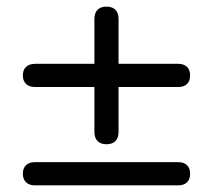

<svg xmlns="http://www.w3.org/2000/svg" viewBox="-20 -557 640 577"><path d="M263.7 -160.8V-295.5H85.4Q68 -295.5 58.3 -304.7Q48.7 -314 48.7 -330.5Q48.7 -346.9 58.3 -356Q68 -365.2 85.4 -365.2H263.7V-499.8Q263.7 -518 273.1 -527.6Q282.5 -537.1 300 -537.1Q317.5 -537.1 326.9 -527.6Q336.3 -518 336.3 -499.8V-365.2H515.2Q532.7 -365.2 542 -356.1Q551.3 -346.9 551.3 -330.5Q551.3 -313.6 542 -304.6Q532.7 -295.5 515.2 -295.5H336.3V-160.8Q336.3 -142.7 326.9 -133.1Q317.5 -123.5 300 -123.5Q282.5 -123.5 273.1 -133.1Q263.7 -142.7 263.7 -160.8ZM48.7 -35Q48.7 -51.4 58.2 -60.6Q67.6 -69.7 84.8 -69.7H515.2Q532.7 -69.7 542 -60.6Q551.3 -51.5 551.3 -35Q551.3 -18.1 542 -9.1Q532.7 0 515.2 0H84.8Q67.6 0 58.2 -9.3Q48.7 -18.5 48.7 -35Z"/></svg>

Font: SN Pro Thin
Style: Regular
Weight: 200
Designer: Tobias Whetton
Foundry: Supernotes
Version: Version 1.003;Glyphs 3.3 (3324)